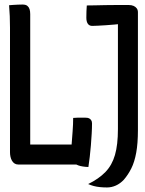

<svg xmlns="http://www.w3.org/2000/svg" viewBox="-20 -724 640 845"><path d="M60 0Q51 0 44 -4.5Q37 -9 32.5 -17Q28 -25 26 -34.5Q24 -44 24 -54Q24 -97 24 -144.5Q24 -192 24 -242Q24 -292 24 -341.5Q24 -391 24 -438Q24 -485 24 -526.5Q24 -568 24 -602Q24 -630 23 -653Q22 -676 20 -701Q30 -702 39.5 -702.5Q49 -703 58.5 -703.5Q68 -704 79 -704Q93 -704 100 -698.5Q107 -693 110 -684Q113 -675 113 -662Q113 -620 113 -573Q113 -526 113 -477Q113 -428 113 -377.5Q113 -327 113 -277Q113 -227 113 -179Q113 -131 113 -88H307Q318 -88 327.5 -82Q337 -76 344.5 -65Q352 -54 356 -37.5Q360 -21 361 0ZM302 -205Q310 -206 320 -206Q330 -206 340 -206Q350 -206 357 -206Q366 -206 371.5 -203.5Q377 -201 381 -195.5Q385 -190 385 -181Q385 -160 383.5 -135Q382 -110 380 -84Q378 -58 375 -33.5Q372 -9 369 11Q342 10 325 4Q308 -2 300.5 -13Q293 -24 293 -41Q293 -58 295 -85.5Q297 -113 299.5 -145Q302 -177 302 -205ZM368 86Q415 63 444 33Q473 3 486 -42Q499 -87 499 -156Q499 -195 499 -242.5Q499 -290 499 -342Q499 -394 499 -447Q499 -500 499 -551Q499 -602 499 -647L516 -606L483 -633L523 -620Q504 -618 484.5 -616Q465 -614 446.5 -613Q428 -612 412.5 -611Q397 -610 386 -610Q373 -610 366.5 -619.5Q360 -629 360 -646Q360 -661 360.5 -674.5Q361 -688 362 -700Q377 -700 398 -700.5Q419 -701 444 -701.5Q469 -702 495 -702Q521 -702 546 -702Q559 -702 568 -698Q577 -694 582 -687Q587 -680 587 -670Q587 -627 587 -578.5Q587 -530 587 -478.5Q587 -427 587 -372.5Q587 -318 587 -262.5Q587 -207 587 -151Q587 -93 579.5 -52Q572 -11 558 17Q544 45 525 67Q509 84 490 92.5Q471 101 451 101Q435 101 420 99.5Q405 98 392 94.5Q379 91 368 86Z"/></svg>

Font: Rec Mono Semicasual
Style: Regular
Weight: 400
Version: Version 1.085; ttfautohint (v1.8.4.7-5d5b)